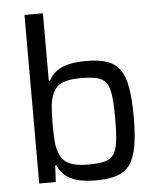

<svg xmlns="http://www.w3.org/2000/svg" viewBox="-53 -789 697 843"><g transform="rotate(-5 295.0 -367.5)"><path d="M336.8 8Q302.3 8 269.4 2.3Q236.4 -3.5 210.1 -20.8Q183.8 -38.1 168.7 -72.7H163.1L159.5 0H86.4V-743H167.6V-445.2H172.7Q186.9 -473.1 210.3 -488.9Q233.8 -504.7 266 -511.4Q298.2 -518 339 -518Q394.3 -518 430.3 -505.7Q466.3 -493.4 487 -464.1Q507.7 -434.7 516.5 -383.8Q525.3 -332.8 525.3 -255Q525.3 -177.2 516.3 -126.2Q507.2 -75.3 486.2 -45.9Q465.2 -16.6 428.7 -4.3Q392.2 8 336.8 8ZM305.1 -64.2Q350.7 -64.2 378.4 -70.6Q406 -77 419.9 -96.1Q433.9 -115.3 438.7 -153.4Q443.6 -191.5 443.6 -255Q443.6 -318.5 438.7 -356.4Q433.9 -394.2 419.9 -413.4Q406 -432.5 378.4 -438.9Q350.7 -445.2 305.1 -445.2Q256 -445.2 227.1 -432.7Q198.1 -420.2 185.8 -392.7Q173.7 -366.8 170.6 -333.6Q167.6 -300.4 167.6 -255Q167.6 -211.1 170.4 -177.3Q173.2 -143.5 185.3 -117.7Q197.7 -89.8 227.1 -77Q256.5 -64.2 305.1 -64.2Z"/></g></svg>

Font: Saira Thin
Style: Regular
Weight: 100
Designer: Hector Gatti with collaboration of the Omnibus-Type team
Foundry: Omnibus-Type
Version: Version 1.101